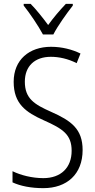

<svg xmlns="http://www.w3.org/2000/svg" viewBox="-20 -967 492 997"><path d="M358 -947H322C288 -911 259 -877 230 -837C202 -875 168 -918 139 -947H103V-938C135 -898 179 -833 203 -788H257C280 -833 326 -897 358 -938ZM409 -188C409 -297 350 -340 246 -386C158 -425 109 -455 109 -543C109 -624 161 -672 244 -672C286 -672 333 -662 378 -639L398 -689C355 -710 302 -724 245 -724C132 -724 51 -657 51 -542C51 -428 114 -384 208 -342C307 -298 352 -268 352 -184C352 -96 296 -42 205 -42C147 -42 88 -57 45 -78V-20C86 -1 141 10 205 10C327 10 409 -62 409 -188Z"/></svg>

Font: Noto Sans Display SemiCondensed Light
Style: Regular
Weight: 300
Width: 4
Designer: Monotype Design Team
Foundry: Monotype Imaging Inc.
Version: Version 1.900